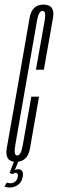

<svg xmlns="http://www.w3.org/2000/svg" viewBox="-54 -699 252 834"><path d="M15.5 4Q66.5 4 76.5 -55.8Q86.5 -115.5 115.5 -279H82Q52.5 -112.5 44.8 -68Q37 -23.5 21 -23.5Q4.5 -23.5 12.2 -67.5Q20 -111.5 59.5 -339Q100 -567 106.8 -609.2Q113.5 -651.5 131 -651.5Q147.5 -651.5 140 -609.2Q132.5 -567 102 -396H136.5Q166 -563 176.2 -621Q186.5 -679 134.5 -679Q84.5 -679 74.5 -621.2Q64.5 -563.5 25.5 -339Q-14 -116 -24.5 -56Q-35 4 15.5 4ZM-11.5 115.5Q-3 115.5 6 113Q15 110.5 23.2 104.8Q31.5 99 37 90.2Q42.5 81.5 44.5 69.5Q48 51 42 43.5Q36 36 25.5 36Q18.5 36 13.5 38.5Q8.5 41 5 45L3 57.5Q5 54 8.2 52.8Q11.5 51.5 14 51.5Q19 51.5 22.2 56Q25.5 60.5 23 70Q20 83.5 11.5 90.2Q3 97 -8.5 97Q-13.5 97 -18 96Q-22.5 95 -25 94.5L-34.5 112Q-31.5 113 -25 114.2Q-18.5 115.5 -11.5 115.5ZM3 57.5 26.5 0H8L-12.5 52.5Z"/></svg>

Font: Anybody UltraCondensed ExtraLight
Style: Italic
Weight: 250
Width: 1
Italic angle: -10°
Version: Version 1.113;gftools[0.9.25]